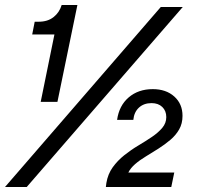

<svg xmlns="http://www.w3.org/2000/svg" viewBox="-31 -749 801 769"><path d="M132 -341 187 -611H98L108 -662H124Q160 -662 183.5 -680.5Q207 -699 216 -729H279L199 -341ZM-11 0 613 -721H701L76 0ZM393 0 395 -16Q401 -52 420.5 -79Q440 -106 467 -127.5Q494 -149 523.5 -166.5Q553 -184 578 -201Q603 -218 619 -237Q635 -256 635 -280Q635 -305 619 -320.5Q603 -336 576 -336Q545 -336 525.5 -318Q506 -300 503 -269H438Q446 -326 484.5 -359Q523 -392 581 -392Q634 -392 667 -362.5Q700 -333 700 -285Q700 -254 686.5 -230.5Q673 -207 651 -188.5Q629 -170 604 -154Q579 -138 554 -123Q529 -108 510.5 -92Q492 -76 483 -58H667L655 0Z"/></svg>

Font: Mona Sans ExtraLight Medium
Style: Italic
Weight: 500
Italic angle: -11.6951°
Version: Version 2.000